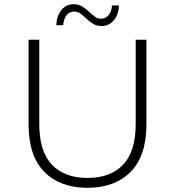

<svg xmlns="http://www.w3.org/2000/svg" viewBox="-20 -889 833 914"><path d="M396 5Q266 5 191 -71Q116 -147 116 -297V-700H167V-299Q167 -168 227 -105Q287 -42 397 -42Q506 -42 566 -105Q626 -168 626 -299V-700H677V-297Q677 -147 602 -71Q527 5 396 5ZM463 -765Q441 -765 423.5 -775.5Q406 -786 392 -799.5Q378 -813 364 -823.5Q350 -834 334 -834Q311 -834 297 -816.5Q283 -799 281 -769H248Q250 -814 272.5 -841.5Q295 -869 331 -869Q353 -869 370.5 -858.5Q388 -848 402.5 -834.5Q417 -821 430.5 -810.5Q444 -800 460 -800Q483 -800 497.5 -817.5Q512 -835 513 -863H546Q545 -820 522 -792.5Q499 -765 463 -765Z"/></svg>

Font: Modern
Style: Regular
Weight: 300
Designer: Julieta Ulanovsky
Foundry: Julieta Ulanovsky
Version: Version 8.000